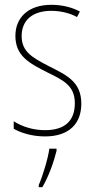

<svg xmlns="http://www.w3.org/2000/svg" viewBox="-20 -557 396 798"><path d="M318 -126C318 -218 256 -245 183 -282C114 -318 70 -342 70 -407C70 -476 119 -512 193 -512C232 -512 273 -502 300 -486L312 -509C281 -526 239 -537 194 -537C95 -537 44 -482 44 -408C44 -324 102 -294 177 -256C245 -223 291 -200 291 -128C291 -57 252 -16 167 -16C119 -16 73 -30 37 -53V-22C64 -6 111 10 167 10C268 10 318 -44 318 -126ZM215 70V61H185C180 102 156 178 141 212V221H156C183 175 203 118 215 70Z"/></svg>

Font: Noto Sans Lao Condensed Thin
Style: Regular
Weight: 100
Width: 3
Designer: Monotype Design Team
Foundry: Monotype Imaging Inc.
Version: Version 2.003